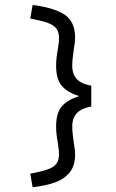

<svg xmlns="http://www.w3.org/2000/svg" viewBox="-20 -708 478 790"><path d="M222.7 -72.3Q222.7 -85 221.2 -96.7Q219.7 -108.4 217.8 -121.1Q210.9 -157.2 210.9 -187.5Q210.9 -243.2 234.4 -270.5Q257.8 -297.9 306.6 -312.5Q257.8 -327.1 234.4 -354.5Q210.9 -381.8 210.9 -437.5Q210.9 -467.8 217.8 -503.9Q219.7 -516.6 221.2 -528.3Q222.7 -540 222.7 -552.7Q222.7 -577.1 211.4 -591.3Q200.2 -605.5 175.3 -614.3Q150.4 -623 104.5 -631.8L114.3 -687.5Q200.2 -676.8 244.6 -648.4Q289.1 -620.1 289.1 -552.7Q289.1 -536.1 283.2 -501Q277.3 -461.9 277.3 -437.5Q277.3 -402.3 296.4 -382.3Q315.4 -362.3 355.5 -355.5V-269.5Q315.4 -262.7 296.4 -242.7Q277.3 -222.7 277.3 -187.5Q277.3 -163.1 283.2 -124Q285.2 -111.3 287.1 -97.7Q289.1 -84 289.1 -72.3Q289.1 -26.4 267.1 1Q245.1 28.3 208 42Q170.9 55.7 114.3 62.5L104.5 6.8Q150.4 -2 175.3 -10.7Q200.2 -19.5 211.4 -33.7Q222.7 -47.9 222.7 -72.3Z"/></svg>

Font: Sudo Var
Style: Regular
Weight: 400
Monospace: yes
Designer: Jens Kutilek
Foundry: Jens Kutilek
Version: Version 0.065;FEAKit 1.0